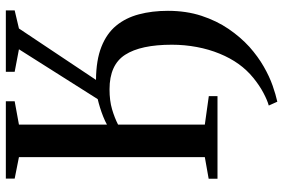

<svg xmlns="http://www.w3.org/2000/svg" viewBox="-180 -604 993 674"><g transform="rotate(-90 317.0 -266.5)"><path d="M297.5 210 284 180Q302.5 175 328.5 161.2Q354.5 147.5 381.5 125.5Q408.5 103.5 429.5 74.5Q451 44.5 466.2 7.2Q481.5 -30 489.5 -72.8Q497.5 -115.5 497.5 -160Q497.5 -269.5 462.2 -324.2Q427 -379 341 -379Q301 -379 271.2 -370.2Q241.5 -361.5 217 -349V-44.5L317 -30.5V0H27V-31L103 -44.5V-697L27.5 -712V-743H299V-712L217 -697V-388Q229.5 -395 245.2 -401.2Q261 -407.5 277.2 -412.5Q293.5 -417.5 306.5 -420.5L481.5 -697L402.5 -712V-743H618V-712L554.5 -697L374 -426.5Q443.5 -426 490.2 -407.5Q537 -389 564.5 -355.5Q592 -322 604.2 -275.8Q616.5 -229.5 616.5 -174Q616.5 -109.5 599 -56.2Q581.5 -3 553 38.8Q524.5 80.5 490 112Q455.5 142.5 420.5 162.5Q385.5 182.5 354 193.5Q322.5 204.5 297.5 210Z"/></g></svg>

Font: Merriweather 96pt Medium
Style: Regular
Weight: 500
Version: Version 2.100